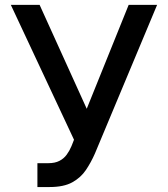

<svg xmlns="http://www.w3.org/2000/svg" viewBox="-20 -747 680 777"><path d="M131.4 9.9V-86.6H175.1Q202.4 -86.6 220.3 -95.9Q238.3 -105.1 249.8 -120.9Q261.4 -136.7 269.2 -155.5L279.5 -181.5L23.8 -727.3H140.3L331 -306.8L500.7 -727.3H615.8L364.3 -126.1Q348.4 -89.8 327.6 -58.9Q306.8 -28.1 272.4 -9.1Q237.9 9.9 181.1 9.9Z"/></svg>

Font: InterMG Medium
Style: Regular
Weight: 500
Designer: Rasmus Andersson
Foundry: rsms
Version: Version 3.019;December 26, 2023;FontCreator 15.0.0.2955 64-b